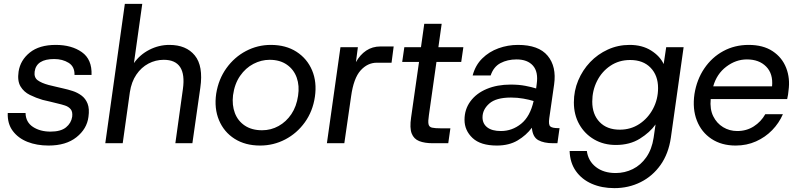

<svg xmlns="http://www.w3.org/2000/svg" viewBox="-20 -740 4133 992"><path d="M231 12Q170 12 122 -7Q74 -26 46 -63.5Q18 -101 20 -156H112Q113 -109 150 -84.5Q187 -60 241 -60Q294 -60 321 -82Q348 -104 353 -137Q356 -163 345 -176Q334 -189 315.5 -195Q297 -201 279 -205Q259 -210 238.5 -215Q218 -220 200 -224Q166 -234 134.5 -249.5Q103 -265 86 -293.5Q69 -322 76 -370Q85 -429 134 -468.5Q183 -508 268 -508Q350 -508 403 -470.5Q456 -433 453 -353H365Q366 -396 334.5 -415.5Q303 -435 260 -435Q168 -435 159 -370Q155 -340 174.5 -325.5Q194 -311 231 -301Q249 -296 270.5 -291.5Q292 -287 307 -283Q330 -278 355 -270Q380 -262 401 -246.5Q422 -231 432.5 -204.5Q443 -178 437 -136Q429 -74 375 -31Q321 12 231 12Z M886 0 925 -280Q946 -431 826 -431Q784 -431 747 -411.5Q710 -392 684.5 -354.5Q659 -317 651 -264L614 0H524L625 -720H715L672 -414Q703 -458 752 -483Q801 -508 855 -508Q942 -508 986.5 -453.5Q1031 -399 1015 -287L974 0Z M1324 12Q1247 12 1192 -23Q1137 -58 1111.5 -119Q1086 -180 1097 -256Q1109 -331 1150 -388Q1191 -445 1251 -476.5Q1311 -508 1379 -508Q1457 -508 1512 -472.5Q1567 -437 1592.5 -376.5Q1618 -316 1607 -240Q1596 -165 1555 -108Q1514 -51 1453.5 -19.5Q1393 12 1324 12ZM1334 -67Q1380 -67 1419.5 -89Q1459 -111 1485.5 -150.5Q1512 -190 1520 -245Q1528 -297 1513 -339Q1498 -381 1462 -406Q1426 -431 1373 -431Q1330 -431 1289.5 -410Q1249 -389 1220.5 -348Q1192 -307 1184 -248Q1178 -197 1193.5 -156Q1209 -115 1245 -91Q1281 -67 1334 -67Z M1669 0 1739 -496H1829L1819 -419Q1840 -457 1872 -478.5Q1904 -500 1946 -500H2014L2003 -416H1927Q1879 -416 1843 -376Q1807 -336 1794 -242L1759 0Z M2216 0Q2174 0 2146 -11Q2118 -22 2107 -50.5Q2096 -79 2104 -133L2145 -420H2058L2069 -496H2155L2172 -617H2262L2245 -496H2374L2363 -420H2235L2196 -145Q2191 -113 2194 -98.5Q2197 -84 2212 -80.5Q2227 -77 2258 -77H2307L2296 0Z M2547 12Q2463 12 2421.5 -27Q2380 -66 2380 -121Q2380 -175 2410.5 -216.5Q2441 -258 2495 -280.5Q2549 -303 2618 -303Q2661 -303 2694.5 -296.5Q2728 -290 2750 -283L2753 -306Q2762 -369 2733.5 -401Q2705 -433 2649 -433Q2602 -433 2566 -414Q2530 -395 2515 -350H2422Q2436 -403 2471.5 -438Q2507 -473 2555.5 -490.5Q2604 -508 2656 -508Q2763 -508 2809.5 -452Q2856 -396 2843 -304L2818 -130Q2813 -96 2823 -87Q2833 -78 2863 -78H2871L2860 0H2838Q2790 0 2761 -16Q2732 -32 2728 -80Q2699 -41 2654.5 -14.5Q2610 12 2547 12ZM2473 -134Q2473 -101 2497.5 -82Q2522 -63 2568 -63Q2626 -63 2672.5 -100.5Q2719 -138 2737 -218Q2715 -225 2684 -230.5Q2653 -236 2620 -236Q2543 -236 2508 -205Q2473 -174 2473 -134Z M3154 232Q3089 232 3037.5 209.5Q2986 187 2955.5 144Q2925 101 2923 40H3012Q3019 92 3059 123Q3099 154 3161 154Q3208 154 3249.5 133.5Q3291 113 3319.5 72Q3348 31 3357 -28L3367 -97Q3338 -56 3286 -23.5Q3234 9 3162 9Q3099 9 3050 -19.5Q3001 -48 2973 -97.5Q2945 -147 2945 -211Q2945 -271 2967.5 -324.5Q2990 -378 3029 -419Q3068 -460 3120.5 -484Q3173 -508 3233 -508Q3298 -508 3344 -479Q3390 -450 3409 -409L3422 -496H3512L3446 -28Q3434 54 3393 112Q3352 170 3290 201Q3228 232 3154 232ZM3182 -70Q3239 -70 3283.5 -99.5Q3328 -129 3354 -178Q3380 -227 3380 -285Q3380 -350 3341.5 -390Q3303 -430 3236 -430Q3178 -430 3133.5 -400Q3089 -370 3064.5 -321Q3040 -272 3040 -215Q3040 -149 3078 -109.5Q3116 -70 3182 -70Z M3781 12Q3708 12 3656 -22.5Q3604 -57 3580.5 -117Q3557 -177 3568 -254Q3580 -329 3619 -386.5Q3658 -444 3717 -476Q3776 -508 3848 -508Q3923 -508 3972 -475.5Q4021 -443 4042 -389Q4063 -335 4054 -272Q4053 -261 4051.5 -250.5Q4050 -240 4047 -228H3652Q3647 -176 3665 -139.5Q3683 -103 3716 -83Q3749 -63 3789 -63Q3837 -63 3874.5 -87Q3912 -111 3934 -150H4025Q4005 -104 3969.5 -67.5Q3934 -31 3886 -9.5Q3838 12 3781 12ZM3839 -433Q3782 -433 3732.5 -395.5Q3683 -358 3665 -294H3969Q3975 -359 3938.5 -396Q3902 -433 3839 -433Z"/></svg>

Font: Host Grotesk
Style: Italic
Weight: 400
Italic angle: -8°
Designer: Doğukan Karapınar based on Poppins by Indian Type Foundry, Jonny Pinhorn
Foundry: Element Type
Version: Version 1.001; ttfautohint (v1.8.4.7-5d5b)